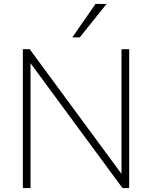

<svg xmlns="http://www.w3.org/2000/svg" viewBox="-20 -955 772 975"><path d="M96 0V-705H131L597 -72V-705H636V0H602L135 -634V0ZM347 -765 465 -935H521L385 -765Z"/></svg>

Font: Nunito Sans ExtraLight
Style: Regular
Weight: 200
Designer: Vernon Adams
Foundry: Vernon Adams
Version: Version 3.006; ttfautohint (v1.8.3)